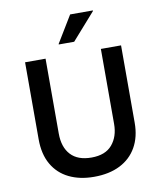

<svg xmlns="http://www.w3.org/2000/svg" viewBox="-96 -967 883 1054"><g transform="rotate(-10 345.5 -440.5)"><path d="M343.3 10Q263.3 10 203.8 -19.2Q144.2 -48.3 111.3 -105.4Q78.3 -162.5 78.3 -245.8V-675H192.5V-257.5Q192.5 -181.7 231.7 -139.2Q270.8 -96.7 347.5 -96.7Q425 -96.7 462.9 -141.7Q500.8 -186.7 500.8 -256.7V-675H613.3V-244.2Q613.3 -165 580.8 -107.9Q548.3 -50.8 487.9 -20.4Q427.5 10 343.3 10ZM277.5 -739.2V-742.5L367.5 -890.8H494.2V-887.5L363.3 -739.2Z"/></g></svg>

Font: Funnel Sans Light Medium
Style: Regular
Weight: 500
Version: Version 1.000